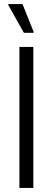

<svg xmlns="http://www.w3.org/2000/svg" viewBox="-20 -917 257 937"><path d="M74.7 0V-688H142.7V0ZM96.6 -757 20.5 -892.2V-897.2H89.7L144 -762V-757Z"/></svg>

Font: Saira Thin Condensed
Style: Regular
Weight: 100
Width: 3
Version: Version 1.101